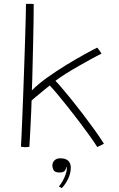

<svg xmlns="http://www.w3.org/2000/svg" viewBox="-20 -744 618 994"><path d="M483.5 17Q469.5 -5.5 445 -39.8Q420.5 -74 391.2 -112.8Q362 -151.5 332.2 -189Q302.5 -226.5 277.5 -256.2Q252.5 -286 237.5 -301.5Q225.5 -292 205 -275.2Q184.5 -258.5 166.5 -243.5Q148.5 -228.5 143.5 -223Q143 -201.5 141.5 -165.8Q140 -130 138 -92.2Q136 -54.5 134.5 -24.5Q133 5.5 132 16Q128.5 16.5 123.5 17.2Q118.5 18 112 18Q107 18 100.8 17.2Q94.5 16.5 88.5 15.5Q89.5 3.5 91.2 -36.8Q93 -77 95.5 -136Q98 -195 100.5 -264.5Q103 -334 105.5 -405.2Q108 -476.5 110 -540.5Q112 -604.5 113.2 -652.8Q114.5 -701 114.5 -724Q117.5 -724 123.2 -724Q129 -724 135.5 -724Q141.5 -724 146.8 -723.8Q152 -723.5 154.5 -723Q154.5 -687 153.8 -636.8Q153 -586.5 151.8 -531Q150.5 -475.5 149.2 -423.8Q148 -372 147 -332.8Q146 -293.5 145 -276Q177.5 -309 225.5 -343.2Q273.5 -377.5 324.5 -408.5Q375.5 -439.5 418.2 -463Q461 -486.5 483.5 -497.5Q487.5 -492.5 491 -487.8Q494.5 -483 497.5 -478.8Q500.5 -474.5 502.5 -471.2Q504.5 -468 505.5 -466Q491 -459.5 459.5 -442.5Q428 -425.5 390.8 -404.2Q353.5 -383 319.8 -361.8Q286 -340.5 267 -325.5Q275.5 -317.5 297 -292.5Q318.5 -267.5 347.5 -231.8Q376.5 -196 407.8 -155Q439 -114 468 -73.8Q497 -33.5 518 0Q516.5 1 512.2 3.2Q508 5.5 502.5 8.2Q497 11 491.8 13.2Q486.5 15.5 483.5 17ZM299.5 230Q297.5 228.5 293 225.5Q288.5 222.5 285 221Q294 211 303.5 194.5Q313 178 319.5 160Q326 142 326 128.5Q326 122.5 324 118.5Q323 129.5 316 139.2Q309 149 288 149Q263.5 149 257.2 136.5Q251 124 251 112.5Q251 104.5 255 96Q259 87.5 268.2 81.5Q277.5 75.5 293 75.5Q310.5 75.5 322.5 81.2Q334.5 87 340.5 98Q346.5 109 346.5 124Q346.5 152.5 332.8 181.5Q319 210.5 299.5 230Z"/></svg>

Font: Grandstander Thin Thin
Style: Regular
Weight: 250
Version: Version 1.200